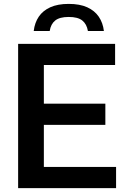

<svg xmlns="http://www.w3.org/2000/svg" viewBox="-20 -965 652 985"><path d="M73 0V-740H570.5V-631.5H205V-108.5H575.5V0ZM153.5 -324.5V-433H520.5V-324.5ZM153 -806Q158 -848.5 179 -879.5Q200 -910.5 238.2 -927.8Q276.5 -945 332.5 -945Q389 -945 427.2 -927.8Q465.5 -910.5 486.8 -879.2Q508 -848 513 -806H431Q425 -841.5 402.2 -859.8Q379.5 -878 332.5 -878Q286 -878 263.2 -859.8Q240.5 -841.5 235 -806Z"/></svg>

Font: Encode Sans SC Condensed Thin SemiBold
Style: Regular
Weight: 600
Version: Version 3.002